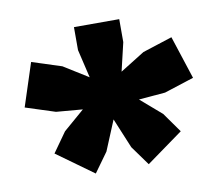

<svg xmlns="http://www.w3.org/2000/svg" viewBox="-59 -876 675 593"><g transform="rotate(-10 279.0 -579.5)"><path d="M367 -553 433 -496 477 -434 362 -351 318 -412 279 -506 240 -412 196 -351 81 -434 125 -496 191 -553 108 -560 15 -590 59 -725 152 -695 229 -647 208 -736V-808H350V-736L329 -647L406 -695L499 -725L543 -590L450 -560Z"/></g></svg>

Font: Encode Sans SC Expanded Black
Style: Regular
Weight: 900
Width: 7
Designer: Multiple Designers
Foundry: Impallari Type
Version: Version 3.002